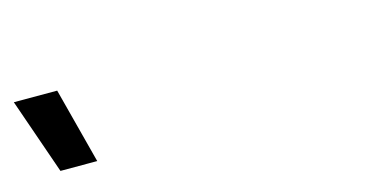

<svg xmlns="http://www.w3.org/2000/svg" viewBox="-32 -787 664 338"><g transform="rotate(-15 300.0 -618.0)"><path d="M115 -549H48L0 -687H79Z"/></g></svg>

Font: Sulphur Point
Style: Bold
Weight: 700
Designer: Noponies / Dale Sattler
Foundry: Noponies
Version: Version 1.000; ttfautohint (v1.8)